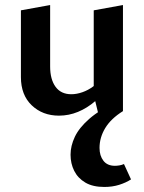

<svg xmlns="http://www.w3.org/2000/svg" viewBox="-20 -452 571 762"><path d="M214 7Q149 7 106 -34Q63 -75 63 -146V-411L179 -432V-188Q179 -137 200.5 -107.5Q222 -78 263 -78Q284 -78 307 -86Q330 -94 350 -109Q370 -124 382 -146L419 -121Q392 -80 359 -51.5Q326 -23 289.5 -8Q253 7 214 7ZM373 11 352 -75V-411L468 -432V-11ZM394 290Q348 290 318.5 272.5Q289 255 274.5 226Q260 197 260 162Q260 127 277 91Q294 55 334.5 19.5Q375 -16 445 -48L468 -11Q420 19 397.5 56.5Q375 94 375 135Q375 166 390.5 186Q406 206 436 206Q444 206 453.5 204.5Q463 203 472 199L500 260Q480 273 453 281.5Q426 290 394 290Z"/></svg>

Font: Ysabeau
Style: Bold
Weight: 700
Designer: Christian Thalmann (Catharsis Fonts)
Version: Version 2.000;gftools[0.9.27.dev2+g8671c4b]